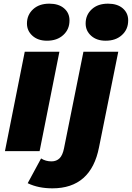

<svg xmlns="http://www.w3.org/2000/svg" viewBox="-20 -824 719 1047"><path d="M7 0 115 -542H304L196 0ZM236 -602C203 -602 177 -611 157 -629C137 -647 127 -669 127 -696C127 -727 138 -753 161 -774C183 -794 212 -804 249 -804C282 -804 309 -796 329 -779C349 -762 359 -740 359 -713C359 -680 348 -654 325 -633C302 -612 273 -602 236 -602ZM266 203C215 203 170 194 131 175L204 40C221 51 240 56 261 56C279 56 294 50 305 39C316 28 324 10 329 -15L435 -542H625L520 -21C491 128 406 203 266 203ZM556 -602C523 -602 497 -611 477 -629C457 -647 447 -669 447 -696C447 -727 458 -753 481 -774C503 -794 532 -804 569 -804C602 -804 629 -796 649 -779C669 -762 679 -740 679 -713C679 -680 668 -654 645 -633C622 -612 593 -602 556 -602Z"/></svg>

Font: My Font
Style: Italic
Weight: 500
Designer: Julieta Ulanovsky
Foundry: Julieta Ulanovsky
Version: ""